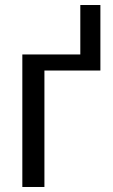

<svg xmlns="http://www.w3.org/2000/svg" viewBox="-20 -745 451 765"><path d="M157 0H69V-528H300V-725H380V-464H157Z"/></svg>

Font: Libra Sans
Style: Regular
Weight: 400
Foundry: Context Ltd
Version: Version 1.000; ttfautohint (v1.3)